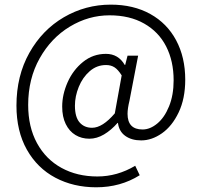

<svg xmlns="http://www.w3.org/2000/svg" viewBox="-20 -689 873 832"><path d="M782.7 -343.8Q782.7 -261.7 754.2 -201.9Q725.6 -142.1 681.6 -111.3Q637.7 -80.6 591.8 -80.6Q550.3 -80.6 522.9 -100.1Q495.6 -119.6 491.2 -156.2H489.3Q461.9 -125 430.7 -106.4Q399.4 -87.9 367.2 -87.9Q333.5 -87.9 306.9 -104Q280.3 -120.1 264.9 -151.4Q249.5 -182.6 249.5 -227.1Q249.5 -279.8 273.2 -333Q296.9 -386.2 340.1 -420.9Q383.3 -455.6 439 -455.6Q492.7 -455.6 520.5 -407.7H522.5L532.7 -447.8H578.6L541 -252.4Q532.7 -218.3 532.7 -195.8Q532.7 -127.9 597.7 -127.9Q630.4 -127.9 661.6 -153.8Q692.9 -179.7 712.6 -228.3Q732.4 -276.9 732.4 -340.8Q732.4 -424.3 700 -487.8Q667.5 -551.3 604.7 -586.9Q542 -622.6 454.6 -622.6Q363.8 -622.6 282.7 -573.7Q201.7 -524.9 151.9 -436.3Q102.1 -347.7 102.1 -234.4Q102.1 -138.7 140.4 -68.6Q178.7 1.5 246.6 38.6Q314.5 75.7 401.9 75.7Q488.3 75.7 565.9 29.3L585.4 70.3Q502 122.6 397 122.6Q298.3 122.6 220 81.1Q141.6 39.6 96.4 -40.5Q51.3 -120.6 51.3 -231.4Q51.3 -360.4 107.2 -460Q163.1 -559.6 256.8 -614.3Q350.6 -668.9 460 -668.9Q558.1 -668.9 631.1 -628.4Q704.1 -587.9 743.4 -514.2Q782.7 -440.4 782.7 -343.8ZM477.5 -197.8 507.3 -362.3Q491.7 -387.2 476.3 -397.2Q460.9 -407.2 439.5 -407.2Q399.4 -407.2 368.7 -380.4Q337.9 -353.5 321.3 -312.5Q304.7 -271.5 304.7 -231Q304.7 -181.6 325 -158.4Q345.2 -135.3 378.9 -135.3Q424.3 -135.3 477.5 -197.8Z"/></svg>

Font: Varta
Style: Light
Weight: 300
Designer: Joana Correia, Viktoriya Grabowska, Eben Sorkin
Foundry: Sorkin Type
Version: Version 1.002; ttfautohint (v1.3) -l 8 -r 24 -G 200 -x 12 -H